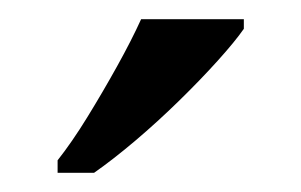

<svg xmlns="http://www.w3.org/2000/svg" viewBox="-20 -786 314 200"><path d="M40 -619Q55 -638 71 -664Q87 -690 102 -717Q117 -744 127 -766H234V-756Q225 -743 207 -723Q189 -703 166.5 -681Q144 -659 121 -639.5Q98 -620 78 -606H40Z"/></svg>

Font: Noto Serif Armenian
Style: Regular
Weight: 400
Designer: Monotype Design Team
Foundry: Monotype Imaging Inc.
Version: Version 2.007